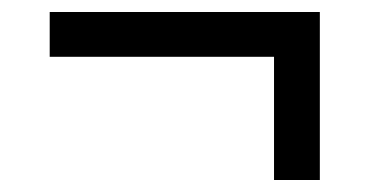

<svg xmlns="http://www.w3.org/2000/svg" viewBox="-20 -455 608 316"><path d="M431 -158.8Q431 -205.8 431 -249.8Q431 -293.8 431 -331.9V-413.2L490.9 -361.5Q448.4 -361.5 408.3 -361.5Q368.2 -361.5 333.3 -361.5H234.9Q196.8 -361.5 152.8 -361.5Q108.8 -361.5 61.8 -361.5V-435.3Q108.8 -435.3 152.8 -435.3Q196.8 -435.3 234.9 -435.3H333.3Q371.8 -435.3 415.6 -435.3Q459.5 -435.3 506.4 -435.3V-331.9Q506.4 -293.8 506.4 -249.8Q506.4 -205.8 506.4 -158.8Z"/></svg>

Font: Commissioner Thin
Style: Regular
Weight: 100
Designer: Kostas Bartsokas
Foundry: Kostas Bartsokas
Version: Version 1.001;gftools[0.9.23]